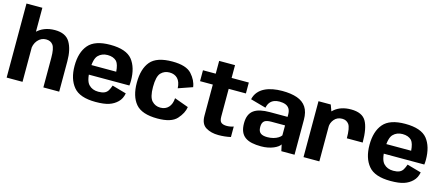

<svg xmlns="http://www.w3.org/2000/svg" viewBox="-51 -1372 4551 1966"><g transform="rotate(15 2224.0 -388.5)"><path d="M43.3 0H211.6V-785H43.3ZM432.5 0H600.4V-321.8Q600.4 -448.4 555.6 -523.1Q510.9 -597.9 396.7 -597.9Q275.9 -597.9 201.5 -521.7Q127 -445.5 127 -367L208.7 -329.4Q208.7 -397.5 244.8 -439.9Q280.9 -482.3 333.2 -482.3Q383.1 -482.3 407.8 -447.5Q432.5 -412.7 432.5 -313.9Z M986.3 5.5V-102.8Q922.2 -102.8 884.6 -143Q846.4 -182.3 846.4 -296.4Q846.4 -412.9 884.6 -451.6Q922.9 -490.7 983.6 -490.7Q1045.8 -490.7 1080.3 -455.2Q1105.9 -424.7 1111.6 -348.4H831.2V-246.9H1278.2Q1281.5 -269.5 1281.5 -297.1Q1281.5 -437.6 1217.2 -518.5Q1152.1 -599 983.3 -599Q819.7 -599 752 -519.6Q683.8 -440.2 683.8 -296.8Q683.8 -157.2 751.6 -75.6Q818.4 5.5 986.3 5.5ZM986.3 -102.8V5.5Q1075.5 5.5 1127.4 -11.9Q1179 -28.9 1215.9 -65.2Q1252.7 -100.6 1263.5 -159.2L1113 -201.7Q1102.5 -170 1088.4 -146.2Q1073.7 -122.8 1048.6 -112.7Q1023.9 -102.8 986.3 -102.8Z M1641.7 5.5Q1788.9 5.5 1846.5 -58.8Q1904.1 -123 1913.3 -188.3L1763.8 -242.5Q1760.2 -179.5 1728 -144.7Q1695.8 -109.8 1641.7 -109.8Q1588.1 -109.8 1551.8 -148.7Q1515.5 -187.7 1515.5 -295.4Q1515.5 -407.3 1551.4 -444.8Q1587.3 -482.2 1641.7 -482.2Q1696.3 -482.2 1728.2 -449Q1760.2 -415.8 1763.8 -347.5L1913.3 -399.4Q1904.1 -470.2 1846.6 -534.2Q1789 -598.2 1641.7 -598.2Q1475.9 -598.2 1410 -520.2Q1344.1 -442.2 1344.1 -295.4Q1344.1 -151.3 1410 -72.9Q1475.9 5.5 1641.7 5.5Z M2289.6 7.6Q2357.5 7.6 2419.3 -6.5V-117.7Q2384 -105.1 2346.9 -105.1Q2310.3 -105.1 2289.8 -120Q2269.3 -134.8 2269.3 -183V-477.1H2451.8V-592.7H2269.3V-728.2H2101V-592.7H1965.7V-477.1H2101V-146.2Q2101 -59.3 2155.8 -25.8Q2210.7 7.6 2289.6 7.6Z M2740.2 6.2Q2778.7 6.2 2811.7 -0.3Q2844.7 -6.8 2870.7 -17.6Q2896.7 -28.4 2914.6 -41.4Q2932.5 -54.3 2940.5 -67.8L2955.2 0H3095.2V-369.8Q3095.2 -453.2 3062 -503.3Q3028.8 -553.4 2964.4 -576Q2900 -598.6 2805.6 -598.6Q2754.1 -598.6 2706.9 -589.8Q2659.7 -581 2621.1 -561.9Q2582.4 -542.8 2555.6 -511.1Q2528.8 -479.5 2518.4 -433.7L2682.8 -387.9Q2690.4 -424.7 2708.4 -446.1Q2726.3 -467.5 2751.7 -476.7Q2777 -485.9 2806.3 -485.9Q2843.7 -485.9 2870.5 -475.5Q2897.3 -465.1 2911.7 -441.7Q2926.1 -418.3 2926.1 -378.7V-355.9H2739Q2683.4 -355.9 2640.8 -346.7Q2598.3 -337.4 2569.5 -316.7Q2540.8 -296 2526.3 -261.9Q2511.7 -227.8 2511.7 -177.6Q2511.7 -124.6 2527 -89.1Q2542.3 -53.5 2572 -32.5Q2601.7 -11.6 2643.9 -2.7Q2686 6.2 2740.2 6.2ZM2778 -101.4Q2757 -101.4 2739.4 -105.1Q2721.8 -108.8 2708.8 -117.7Q2695.8 -126.6 2688.9 -142.6Q2682 -158.5 2682 -183.9Q2682 -209.3 2688.8 -225.4Q2695.7 -241.5 2708.3 -249.9Q2720.9 -258.3 2738.9 -261.5Q2757 -264.8 2778.9 -264.8H2923.6V-158.9Q2913.9 -144.1 2892.6 -130.8Q2871.4 -117.4 2841.9 -109.4Q2812.5 -101.4 2778 -101.4Z M3569 -300.9H3737Q3737 -453.7 3695.3 -525.8Q3653.5 -597.9 3535.9 -597.9Q3427.2 -597.9 3360.2 -540.6Q3293.2 -483.3 3293.2 -399.4L3357.5 -361.3Q3357.5 -408.5 3388.7 -445.4Q3419.8 -482.2 3472.5 -482.2Q3518.4 -482.2 3543.7 -447.6Q3569 -412.9 3569 -300.9ZM3190.3 0H3358.2V-490L3320.2 -592.7H3190.3Z M4112.8 5.5V-102.8Q4048.7 -102.8 4011.1 -143Q3972.9 -182.3 3972.9 -296.4Q3972.9 -412.9 4011.1 -451.6Q4049.4 -490.7 4110.1 -490.7Q4172.3 -490.7 4206.8 -455.2Q4232.4 -424.7 4238.1 -348.4H3957.7V-246.9H4404.7Q4408 -269.5 4408 -297.1Q4408 -437.6 4343.7 -518.5Q4278.6 -599 4109.8 -599Q3946.2 -599 3878.5 -519.6Q3810.3 -440.2 3810.3 -296.8Q3810.3 -157.2 3878.1 -75.6Q3944.9 5.5 4112.8 5.5ZM4112.8 -102.8V5.5Q4202 5.5 4253.9 -11.9Q4305.5 -28.9 4342.4 -65.2Q4379.2 -100.6 4390 -159.2L4239.5 -201.7Q4229 -170 4214.9 -146.2Q4200.2 -122.8 4175.1 -112.7Q4150.4 -102.8 4112.8 -102.8Z"/></g></svg>

Font: Anybody Thin
Style: Regular
Weight: 100
Designer: Tyler Finck
Foundry: Etcetera Type Company
Version: Version 1.114;gftools[0.9.25]